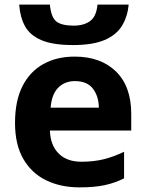

<svg xmlns="http://www.w3.org/2000/svg" viewBox="-20 -801 631 831"><path d="M537 -781Q532 -729 508 -689.5Q484 -650 433 -628Q382 -606 296 -606Q208 -606 158.5 -627.5Q109 -649 88 -688Q67 -727 63 -781H196Q201 -726 224 -708Q247 -690 299 -690Q342 -690 369.5 -709.5Q397 -729 402 -781ZM303 -556Q416 -556 482 -491.5Q548 -427 548 -308V-236H196Q198 -173 233.5 -137Q269 -101 332 -101Q385 -101 428 -111.5Q471 -122 517 -144V-29Q477 -9 432.5 0.5Q388 10 325 10Q243 10 180 -20.5Q117 -51 81 -113Q45 -175 45 -269Q45 -365 77.5 -428.5Q110 -492 168 -524Q226 -556 303 -556ZM304 -450Q261 -450 232.5 -422Q204 -394 199 -335H408Q407 -385 382 -417.5Q357 -450 304 -450Z"/></svg>

Font: RS Noto Sans
Style: Bold
Weight: 700
Designer: Monotype Design Team
Foundry: Monotype Imaging Inc.
Version: Version 3.10